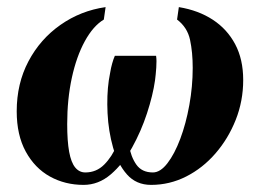

<svg xmlns="http://www.w3.org/2000/svg" viewBox="-20 -510 731 540"><path d="M361 -353 344 -234Q340 -207 338.5 -171.5Q337 -136 342.5 -102.5Q348 -69 363.5 -47Q379 -25 410 -25Q431 -25 451 -51Q471 -77 487 -119.5Q503 -162 512.5 -214.5Q522 -267 522 -319Q522 -363 514.5 -398Q507 -433 478 -455L483 -490Q538 -481 578.5 -454.5Q619 -428 641.5 -385.5Q664 -343 664 -285Q664 -226 643 -173Q622 -120 586 -78.5Q550 -37 503.5 -13.5Q457 10 405 10Q363 10 337 -19.5Q311 -49 298 -95Q285 -141 282.5 -191.5Q280 -242 286 -284Q288 -294 290 -306.5Q292 -319 295.5 -331.5Q299 -344 303 -353ZM419 -353Q421 -340 419.5 -319.5Q418 -299 416 -284Q410 -242 393.5 -191.5Q377 -141 351.5 -95Q326 -49 291.5 -19.5Q257 10 215 10Q163 10 120.5 -13.5Q78 -37 52.5 -83.5Q27 -130 27 -197Q27 -275 60 -337.5Q93 -400 150 -440Q207 -480 277 -490L272 -455Q242 -437 218.5 -394Q195 -351 182 -291Q169 -231 169 -161Q169 -113 174.5 -83Q180 -53 191.5 -39Q203 -25 220 -25Q251 -25 273 -47Q295 -69 309 -102.5Q323 -136 331.5 -171.5Q340 -207 344 -234L361 -353Z"/></svg>

Font: Brygada 1918
Style: Italic
Weight: 400
Italic angle: -8°
Designer: Mateusz Machalski | Borys Kosmynka | Przemek Hoffer
Foundry: NIEPODLEGLA 2018
Version: Version 3.006